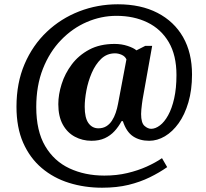

<svg xmlns="http://www.w3.org/2000/svg" viewBox="-20 -734 961 896"><path d="M456.4 142Q374.6 142 302.2 119.4Q229.8 96.8 174.7 50.1Q119.6 3.4 88.2 -67.6Q56.9 -138.6 56.9 -236Q56.9 -346.6 94.6 -434.8Q132.4 -523 198.2 -585.3Q264 -647.7 349.5 -680.9Q435 -714 530 -714Q637.4 -714 715 -673.9Q792.6 -633.8 834.4 -560.7Q876.1 -487.6 876.1 -386.2Q876.1 -314.2 859.2 -256.6Q842.3 -198.9 813.8 -159.1Q785.3 -119.3 749.6 -98.1Q714 -77 676.1 -77Q632.1 -77 600.9 -97.8Q569.7 -118.6 553.4 -168.6H547.3Q533.3 -142.6 514.2 -121.8Q495.1 -101 468.9 -89Q442.8 -77 407 -77Q364.7 -77 329.1 -96.1Q293.6 -115.2 272.8 -153.2Q252.1 -191.2 252.1 -248Q252.1 -292.6 267.6 -341.7Q283 -390.8 315 -433.4Q346.9 -475.9 396.6 -502.5Q446.3 -529 514.7 -529Q547.3 -529 575.4 -519.7Q603.5 -510.4 616.8 -499L658 -520H690.1L645.5 -270.2Q644.3 -262.1 642.5 -249.1Q640.7 -236 639.6 -223.1Q638.5 -210.3 638.5 -202.1Q638.5 -160.7 654.1 -146.8Q669.7 -132.9 685.5 -132.9Q705.2 -132.9 726.2 -148.7Q747.2 -164.4 764.7 -196.1Q782.3 -227.8 792.9 -275Q803.5 -322.1 803.5 -384Q803.5 -476 767.5 -537.3Q731.5 -598.5 668.1 -629.3Q604.7 -660.1 523.4 -660.1Q452.2 -660.1 385.3 -631.3Q318.5 -602.6 265.1 -547.4Q211.6 -492.2 180.4 -413.4Q149.2 -334.6 149.2 -234.5Q149.2 -122.9 190.8 -52.3Q232.4 18.3 304.4 51.8Q376.5 85.4 466.9 85.4Q524.8 85.4 574.2 73.6Q623.6 61.9 664.5 43.5Q705.3 25.1 736 4.1L760.2 45.9Q723.7 71.5 679 93.4Q634.4 115.3 579.9 128.7Q525.3 142 456.4 142ZM439.1 -135.2Q460.5 -135.2 476.1 -144.8Q491.7 -154.3 502.4 -170.9Q513.2 -187.4 520 -207.7Q526.9 -227.9 530.9 -249.8L570 -456.8Q564 -470.8 548.3 -478Q532.6 -485.1 516.9 -485.1Q478.9 -485.1 452 -459.3Q425.2 -433.4 408.1 -393.6Q391 -353.7 383.1 -311.3Q375.3 -268.9 375.3 -235.7Q375.3 -183.7 392.8 -159.5Q410.3 -135.2 439.1 -135.2Z"/></svg>

Font: Noto Serif Malayalam
Style: Regular
Weight: 400
Designer: Indian type Foundry, Jelle Bosma, Monotype Design Team
Foundry: Monotype Imaging Inc.
Version: Version 2.103